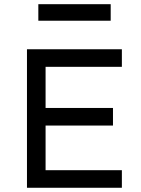

<svg xmlns="http://www.w3.org/2000/svg" viewBox="-20 -887 664 907"><path d="M107.4 0V-654.3H555.7V-571.3H195.3V-83H555.7V0ZM163.1 -293.9V-377H513.7V-293.9ZM161.1 -789.1V-867.2H502.9V-789.1Z"/></svg>

Font: Sen
Style: Regular
Weight: 400
Designer: Kosal Sen, Philatype
Foundry: Philatype
Version: Version 2.000;gftools[0.9.31]